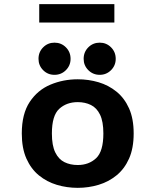

<svg xmlns="http://www.w3.org/2000/svg" viewBox="-20 -894 750 925"><path d="M354.5 11Q302 11 253.8 -3.5Q205.5 -18 167.5 -49Q129.5 -80 107.2 -130Q85 -180 85 -251Q85 -345.5 123.2 -403Q161.5 -460.5 223 -486.2Q284.5 -512 354.5 -512Q406.5 -512 454.8 -497.8Q503 -483.5 541.2 -452.5Q579.5 -421.5 601.8 -371.8Q624 -322 624 -251Q624 -180 601.8 -130Q579.5 -80 541.2 -49Q503 -18 454.8 -3.5Q406.5 11 354.5 11ZM354.5 -99Q408 -99 443 -131.8Q478 -164.5 478 -251Q478 -308.5 462 -341.5Q446 -374.5 418 -388.2Q390 -402 354.5 -402Q300.5 -402 265.2 -369.5Q230 -337 230 -251Q230 -193 246.2 -159.8Q262.5 -126.5 290.5 -112.8Q318.5 -99 354.5 -99ZM242.5 -533.5Q210 -533.5 187.8 -556Q165.5 -578.5 165.5 -610.5Q165.5 -643.5 188 -666Q210.5 -688.5 242.5 -688.5Q275 -688.5 297.5 -666Q320 -643.5 320 -610.5Q320 -578.5 297.5 -556Q275 -533.5 242.5 -533.5ZM460.5 -533.5Q428 -533.5 405.5 -556Q383 -578.5 383 -610.5Q383 -643.5 405.5 -666Q428 -688.5 460.5 -688.5Q492.5 -688.5 515 -666Q537.5 -643.5 537.5 -610.5Q537.5 -578.5 515 -556Q492.5 -533.5 460.5 -533.5ZM169 -874H531V-785.5H169Z"/></svg>

Font: League Mono SemiBold
Style: Regular
Weight: 600
Width: 6
Designer: Tyler Finck
Foundry: The League of Moveable Type / Tyler Finck
Version: Version 2.300;RELEASE